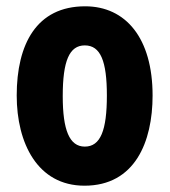

<svg xmlns="http://www.w3.org/2000/svg" viewBox="-20 -645 538 609"><path d="M464 -342C464 -524 379 -625 250 -625C96 -625 33 -505 33 -342C33 -191 99 -56 248 -56C408 -56 464 -195 464 -342ZM179 -340C179 -452 200 -501 249 -501C299 -501 319 -451 319 -342C319 -232 299 -180 249 -180C200 -180 179 -233 179 -340Z"/></svg>

Font: Noto Sans Malayalam UI ExtraCondensed ExtraBold
Style: Regular
Weight: 800
Width: 2
Designer: Jelle Bosma - Monotype Design Team
Foundry: Monotype Imaging Inc.
Version: Version 2.104